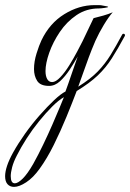

<svg xmlns="http://www.w3.org/2000/svg" viewBox="-118 -331 509 751"><path d="M-63 400Q-79 400 -88.5 389.5Q-98 379 -98 358Q-98 341 -90.5 318Q-83 295 -67 266Q-47 230 -20 192Q7 154 37 120Q67 86 93.5 61Q120 36 138 27Q142 17 149.5 -5Q157 -27 165.5 -51.5Q174 -76 180 -93Q186 -110 186 -110Q172 -85 154.5 -58.5Q137 -32 117 -13.5Q97 5 74 5Q40 5 27.5 -14.5Q15 -34 15 -61Q15 -90 25 -122Q35 -154 44 -173Q76 -240 133.5 -275.5Q191 -311 252 -311Q260 -311 268.5 -311Q277 -311 285 -309Q305 -306 305 -304Q305 -302 290.5 -300Q276 -298 269 -298Q220 -298 181.5 -272Q143 -246 116 -206Q89 -166 74.5 -124.5Q60 -83 60 -53Q60 -34 66.5 -22Q73 -10 86 -10Q100 -10 118 -29Q136 -48 153 -75.5Q170 -103 184 -129.5Q198 -156 205 -170L248 -260Q265 -264 286 -270Q307 -276 323 -283Q307 -265 288 -233.5Q269 -202 255 -171Q240 -136 229.5 -107.5Q219 -79 209.5 -52Q200 -25 188 8Q236 -22 264.5 -51.5Q293 -81 314.5 -116Q336 -151 360 -196Q362 -199 365 -199Q368 -199 370 -196.5Q372 -194 370 -190Q343 -140 319.5 -103Q296 -66 264.5 -36Q233 -6 182 25Q165 70 142 126Q119 182 92.5 235.5Q66 289 37 329Q12 364 -15.5 382Q-43 400 -63 400ZM-60 386Q-48 386 -29.5 368Q-11 350 12 310Q31 276 50.5 235.5Q70 195 87 156Q104 117 116 88Q128 59 132 49Q111 61 86 86Q61 111 35 143Q9 175 -13.5 210Q-36 245 -52 277Q-65 302 -70.5 323Q-76 344 -76 358Q-76 386 -60 386Z"/></svg>

Font: Mea Culpa
Style: Regular
Weight: 400
Designer: Robert E. Leuschke
Foundry: Robert E. Leuschke
Version: Version 1.010; ttfautohint (v1.8.3)